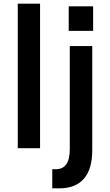

<svg xmlns="http://www.w3.org/2000/svg" viewBox="-20 -818 608 1060"><path d="M78.1 0V-797.9H201.2V0ZM359.4 -647.5V-783.2H494.1V-647.5ZM268.6 116.2H288.1Q365.2 116.2 365.2 6.8V-563.5H489.3V11.7Q489.3 116.2 442.9 168.9Q396.5 221.7 308.6 221.7H268.6Z"/></svg>

Font: Gothic A1
Style: Bold
Weight: 700
Version: Version 2.50